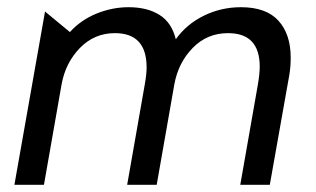

<svg xmlns="http://www.w3.org/2000/svg" viewBox="-20 -513 876 533"><path d="M729 0 783 -304Q787 -327 787 -353Q787 -418 753 -455.5Q719 -493 649 -493Q594 -493 546 -469.5Q498 -446 468 -404Q457 -450 423 -471.5Q389 -493 337 -493Q292 -493 248.5 -475.5Q205 -458 174 -424L105 -481L20 0H102L151 -279Q162 -339 202 -380Q242 -421 299 -421Q387 -421 387 -326Q387 -307 382 -279L333 0H415L464 -279Q475 -339 515 -380Q555 -421 613 -421Q701 -421 701 -328Q701 -309 696 -279L647 0Z"/></svg>

Font: Geom Light
Style: Italic
Weight: 300
Italic angle: -10°
Version: Version 1.102